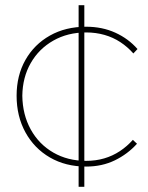

<svg xmlns="http://www.w3.org/2000/svg" viewBox="-20 -720 570 740"><path d="M44 -351Q44 -429 78 -489Q112 -549 172.5 -583Q233 -617 312 -617Q374 -617 424.5 -594Q475 -571 510 -531L494 -514Q472 -539 444 -557.5Q416 -576 382.5 -585.5Q349 -595 312 -595Q241 -595 185.5 -563.5Q130 -532 98.5 -477Q67 -422 66 -351Q67 -278 98.5 -221Q130 -164 185.5 -132Q241 -100 312 -100Q349 -100 381.5 -109.5Q414 -119 442 -137.5Q470 -156 492 -181L508 -166Q472 -126 422.5 -102Q373 -78 312 -78Q233 -78 172.5 -113Q112 -148 78 -210Q44 -272 44 -351ZM283 0V-85V-95V-601V-612V-700H305V-612V-600V-95V-85V0Z"/></svg>

Font: Mach Thin
Style: Regular
Weight: 250
Version: Version 1.002